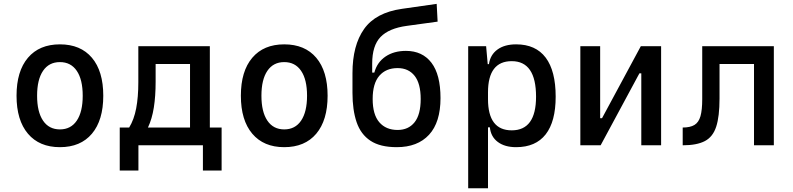

<svg xmlns="http://www.w3.org/2000/svg" viewBox="-20 -759 4142 1003"><path d="M293 9.8Q185.5 9.8 126 -60.5Q66.4 -130.9 66.4 -258.8Q66.4 -387.2 126 -457.3Q185.5 -527.3 293 -527.3Q400.9 -527.3 460.2 -457.3Q519.5 -387.2 519.5 -258.8Q519.5 -130.9 460.2 -60.5Q400.9 9.8 293 9.8ZM293 -83Q350.1 -83 381.1 -128.9Q412.1 -174.8 412.1 -258.8Q412.1 -343.3 381.1 -388.9Q350.1 -434.6 293 -434.6Q235.8 -434.6 204.8 -388.9Q173.8 -343.3 173.8 -258.8Q173.8 -174.8 204.8 -128.9Q235.8 -83 293 -83Z M605.5 131.8V-92.8H654.8Q680.2 -134.3 691.4 -192.9Q702.6 -251.5 702.6 -329.1V-517.6H1076.2V-92.8H1137.7V131.8H1040V0H703.1V131.8ZM972.7 -92.8V-424.8H793V-332.5Q793 -257.3 783.7 -197.8Q774.4 -138.2 752.9 -92.8Z M1464.8 9.8Q1357.4 9.8 1297.9 -60.5Q1238.3 -130.9 1238.3 -258.8Q1238.3 -387.2 1297.9 -457.3Q1357.4 -527.3 1464.8 -527.3Q1572.8 -527.3 1632.1 -457.3Q1691.4 -387.2 1691.4 -258.8Q1691.4 -130.9 1632.1 -60.5Q1572.8 9.8 1464.8 9.8ZM1464.8 -83Q1522 -83 1553 -128.9Q1584 -174.8 1584 -258.8Q1584 -343.3 1553 -388.9Q1522 -434.6 1464.8 -434.6Q1407.7 -434.6 1376.7 -388.9Q1345.7 -343.3 1345.7 -258.8Q1345.7 -174.8 1376.7 -128.9Q1407.7 -83 1464.8 -83Z M2052.7 9.8Q1965.8 9.8 1915.3 -23.7Q1864.7 -57.1 1843 -120.6Q1821.3 -184.1 1821.3 -273.9V-377Q1821.3 -522 1882.1 -607.7Q1942.9 -693.4 2080.1 -712.9L2261.2 -738.8L2266.1 -646L2106 -624Q2011.7 -611.3 1968 -565.9Q1924.3 -520.5 1924.3 -426.8V-379.9H1935.5Q1950.2 -434.1 1993.9 -463.6Q2037.6 -493.2 2100.6 -493.2Q2186.5 -493.2 2233.9 -431.2Q2281.2 -369.1 2281.2 -246.6Q2281.2 -120.1 2221.4 -55.2Q2161.6 9.8 2052.7 9.8ZM2057.1 -80.1Q2113.8 -80.1 2145.8 -120.4Q2177.7 -160.6 2177.7 -241.7Q2177.7 -322.8 2145.8 -363Q2113.8 -403.3 2057.1 -403.3Q1996.1 -403.3 1961.4 -363Q1926.8 -322.8 1926.8 -241.7Q1926.8 -160.6 1961.4 -120.4Q1996.1 -80.1 2057.1 -80.1Z M2425.8 224.6V-517.6H2519.5L2527.8 -423.8H2534.2Q2541 -472.7 2578.4 -500Q2615.7 -527.3 2676.3 -527.3Q2778.3 -527.3 2830.6 -458Q2882.8 -388.7 2882.8 -253.9Q2882.8 -124 2830.6 -57.1Q2778.3 9.8 2676.3 9.8Q2616.7 9.8 2580.3 -17.6Q2543.9 -44.9 2539.1 -93.8H2529.3V224.6ZM2529.3 -241.2Q2529.3 -78.1 2653.3 -78.1Q2780.3 -78.1 2780.3 -253.9Q2780.3 -439.5 2653.3 -439.5Q2529.3 -439.5 2529.3 -276.4Z M3011.7 0V-517.6H3115.2V-141.6H3125L3327.6 -517.6H3433.6V0H3330.1V-376H3320.3L3117.7 0Z M3546.4 0V-92.8Q3585.4 -92.8 3607.7 -106.2Q3629.9 -119.6 3639.2 -151.9Q3648.4 -184.1 3648.4 -241.2V-517.6H4022.5V0H3918.9V-424.8H3738.8V-244.6Q3738.8 -150.4 3721.4 -97.2Q3704.1 -43.9 3662.1 -22Q3620.1 0 3546.4 0Z"/></svg>

Font: CaskaydiaCove NFP
Style: Regular
Weight: 400
Designer: Aaron Bell
Foundry: Saja Typeworks
Version: Version 2111.001; VTT 6.35;Nerd Fonts 3.1.1